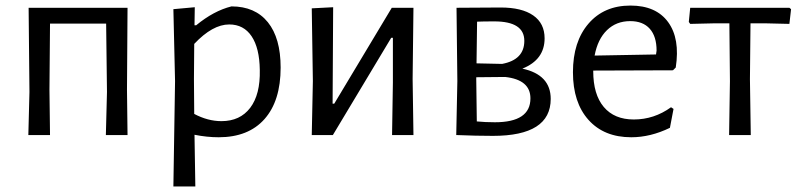

<svg xmlns="http://www.w3.org/2000/svg" viewBox="-20 -486 2867 691"><path d="M82 0 86 -155 83 -458H439L437 -163L439 0H361L365 -155L362 -401H160L158 -163L160 0Z M681 -460 680 -395H686Q749 -447 813 -463Q898 -463 944 -406Q990 -349 990 -243Q990 -123 932 -57.5Q874 8 767 8Q725 8 680 -1L683 185H604L610 -194L604 -453ZM678 -201 679 -76Q728 -50 777 -50Q844 -50 880.5 -98Q917 -146 915 -234Q914 -313 885.5 -355.5Q857 -398 805 -398Q745 -398 679 -328Z M1102 0 1106 -194 1102 -456 1179 -460 1177 -113H1183L1390 -458H1468L1465 -202L1468 0H1391L1394 -189V-350H1388L1178 0Z M1622 0 1626 -194 1623 -458 1782 -459Q1858 -459 1899 -430.5Q1940 -402 1940 -348Q1940 -271 1860 -239Q1962 -217 1962 -130Q1962 3 1754 3Q1694 3 1622 0ZM1759 -409Q1719 -409 1697 -408L1695 -258L1787 -256Q1867 -271 1867 -339Q1867 -409 1759 -409ZM1694 -201 1696 -49Q1726 -46 1761 -46Q1889 -46 1889 -132Q1889 -199 1798 -209L1694 -208Z M2252 8Q2154 8 2098 -54.5Q2042 -117 2042 -226Q2042 -336 2098 -401Q2154 -466 2249 -466Q2341 -466 2384.5 -406.5Q2428 -347 2412 -243L2402 -233L2115 -232V-230Q2115 -146 2153 -101Q2191 -56 2261 -56Q2334 -56 2395 -100L2404 -94L2391 -26Q2321 8 2252 8ZM2248 -410Q2198 -410 2164.5 -377.5Q2131 -345 2120 -286L2341 -290L2343 -304Q2343 -355 2318.5 -382.5Q2294 -410 2248 -410Z M2604 0 2607 -194 2605 -402H2549L2464 -400L2459 -407L2464 -458H2821L2827 -453L2821 -400L2737 -402H2681L2679 -201L2682 0Z"/></svg>

Font: Alegreya Sans SC
Style: Regular
Weight: 400
Designer: Juan Pablo del Peral
Foundry: Huerta Tipografica
Version: Version 2.007